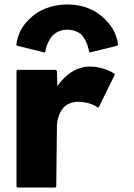

<svg xmlns="http://www.w3.org/2000/svg" viewBox="-20 -833 602 860"><path d="M183 -601C184 -609 190 -645 216 -674V-675C232 -689 253 -700 282 -700C310 -700 332 -690 348 -675V-674C371 -646 378 -610 379 -601L383 -598L504 -628L509 -632C504 -674 485 -711 456 -741L448 -749C408 -789 351 -813 282 -813C212 -813 153 -789 113 -749L106 -742C77 -713 59 -677 53 -632L57 -628L179 -598ZM237 -446 235 -515 231 -520H58L54 -516V3L58 7H228L232 3L235 -272C235 -281 239 -321 264 -351C279 -366 301 -377 331 -377C377 -377 408 -359 419 -351L423 -354L495 -500L491 -504C488 -506 443 -535 382 -535C327 -535 287 -504 262 -478L255 -470C251 -465 247 -462 245 -458Z"/></svg>

Font: Hussar Woodtype
Style: Bd
Weight: 900
Foundry: Cannot Into Space Fonts
Version: Version 1.07